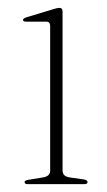

<svg xmlns="http://www.w3.org/2000/svg" viewBox="-20 -468 273 488"><path d="M139 -438.5V-34.5Q139 -19.5 157.5 -17L192.5 -12Q202.5 -10.5 202.5 -5Q202.5 0 194 0H50.5Q42.5 0 42.5 -5Q42.5 -9.5 52 -11L89 -17Q107.5 -20 107.5 -34V-402Q107.5 -413 97.5 -413H47Q38.5 -413 38.5 -417.5Q38.5 -421 47 -424L115 -444.5Q125.5 -448 131 -448Q139 -448 139 -438.5Z"/></svg>

Font: Fraunces 72pt S000 Thin
Style: Regular
Weight: 100
Version: Version 1.000; ttfautohint (v1.8.3)